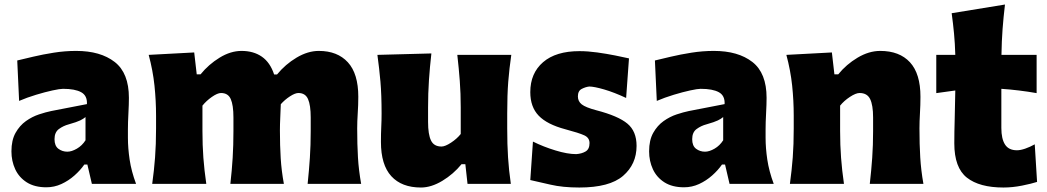

<svg xmlns="http://www.w3.org/2000/svg" viewBox="-20 -817 4652 853"><path d="M186 15.1Q133.8 15.1 99.1 -6.8Q64.5 -28.8 47.6 -65.2Q30.8 -101.6 30.8 -144.5Q30.8 -194.3 49.1 -226.8Q67.4 -259.3 95.2 -279.1Q123 -298.8 153.3 -308.8Q183.6 -318.8 207.5 -323.7L366.2 -354.5Q368.2 -392.1 340.8 -407.2Q313.5 -422.4 259.8 -422.4Q246.1 -422.4 213.4 -415.3Q180.7 -408.2 140.4 -396Q100.1 -383.8 64.9 -368.7L56.6 -548.3Q85.4 -555.2 127.7 -565.2Q169.9 -575.2 219.2 -583Q268.6 -590.8 318.4 -590.8Q426.3 -590.8 489.5 -541.7Q552.7 -492.7 552.7 -382.3Q552.7 -354 550.5 -313.5Q548.3 -272.9 548.3 -242.7V-204.6Q548.3 -159.2 555.9 -107.9Q563.5 -56.6 584.5 0H388.2L368.2 -85.9H354.5Q336.9 -60.5 310.8 -37.4Q284.7 -14.2 252.9 0.5Q221.2 15.1 186 15.1ZM279.3 -143.1Q298.3 -143.1 321.5 -156.5Q344.7 -169.9 359.9 -193.8V-296.9Q350.6 -289.1 336.2 -282Q321.8 -274.9 285.6 -264.6Q261.7 -258.3 241.9 -243.9Q222.2 -229.5 222.2 -198.7Q222.2 -168.9 239.5 -156Q256.8 -143.1 279.3 -143.1Z M1346.7 0Q1353 -60.5 1356.7 -116.2Q1360.4 -171.9 1360.4 -234.9V-294.9Q1360.4 -350.1 1348.4 -377Q1336.4 -403.8 1305.7 -403.8Q1291 -403.8 1268.1 -388.9Q1245.1 -374 1227.5 -354Q1226.6 -325.7 1225.1 -294.7Q1223.6 -263.7 1223.6 -237.8Q1223.6 -169.4 1227.1 -114Q1230.5 -58.6 1241.2 0H1003.4Q1010.3 -60.5 1013.7 -116.2Q1017.1 -171.9 1017.1 -234.9V-294.9Q1017.1 -350.1 1005.1 -377Q993.2 -403.8 961.9 -403.8Q946.3 -403.8 921.4 -386.5Q896.5 -369.1 879.4 -347.7V-234.9Q879.4 -171.9 883.5 -116.2Q887.7 -60.5 896.5 0H656.2Q664.6 -60.5 668.9 -117.7Q673.3 -174.8 673.3 -246.6V-303.2Q673.3 -369.6 666.3 -436.8Q659.2 -503.9 640.6 -573.2L842.8 -584L854 -486.8H871.1Q906.7 -530.8 955.6 -560.8Q1004.4 -590.8 1053.2 -590.8Q1106.4 -590.8 1143.3 -565.2Q1180.2 -539.6 1197.8 -486.3H1210.9Q1247.6 -531.2 1297.6 -561Q1347.7 -590.8 1396.5 -590.8Q1479 -590.8 1525.4 -540.3Q1571.8 -489.7 1571.8 -387.2Q1571.8 -350.1 1569.3 -313.7Q1566.9 -277.3 1566.9 -246.6Q1566.9 -174.8 1570.3 -117.7Q1573.7 -60.5 1584.5 0Z M1850.1 16.1Q1764.6 16.1 1718.5 -34.2Q1672.4 -84.5 1672.4 -186.5Q1672.4 -224.1 1673.8 -252.9Q1675.3 -281.7 1675.3 -313Q1675.3 -395.5 1670.2 -454.1Q1665 -512.7 1656.7 -573.2L1896.5 -579.6Q1889.6 -519 1885.7 -460.7Q1881.8 -402.3 1881.8 -339.8V-274.9Q1881.8 -219.7 1894.8 -192.9Q1907.7 -166 1941.4 -166Q1957.5 -166 1983.6 -183.1Q2009.8 -200.2 2026.9 -221.7V-339.8Q2026.9 -402.3 2022.7 -457.5Q2018.6 -512.7 2011.7 -573.2H2251.5Q2242.7 -512.7 2238 -454.1Q2233.4 -395.5 2233.4 -313V-246.6Q2233.4 -174.8 2237.1 -117.7Q2240.7 -60.5 2249.5 0H2057.1L2047.4 -87.4H2030.3Q1994.6 -43.5 1945.3 -13.7Q1896 16.1 1850.1 16.1Z M2553.7 16.1Q2480 16.1 2425.8 3.4Q2371.6 -9.3 2335.9 -17.1L2347.7 -188Q2394 -165 2447.5 -148.7Q2501 -132.3 2539.6 -132.3Q2564 -133.8 2581.5 -144Q2599.1 -154.3 2599.1 -181.2Q2599.1 -205.1 2575.7 -215.8Q2552.2 -226.6 2491.7 -242.7Q2410.6 -264.2 2373.3 -303Q2335.9 -341.8 2335.9 -407.7Q2335.9 -491.7 2392.8 -540.8Q2449.7 -589.8 2554.2 -589.8Q2591.3 -589.8 2633.3 -584Q2675.3 -578.1 2712.9 -570.6Q2750.5 -563 2774.4 -557.6L2761.7 -381.8Q2708.5 -406.7 2663.8 -419.7Q2619.1 -432.6 2597.7 -432.6Q2581.1 -430.7 2564.2 -421.9Q2547.4 -413.1 2547.4 -388.7Q2547.4 -366.7 2564.5 -353.3Q2581.5 -339.8 2629.4 -327.1Q2726.6 -301.8 2767.3 -267.8Q2808.1 -233.9 2808.1 -168.9Q2808.1 -87.4 2748 -35.6Q2688 16.1 2553.7 16.1Z M3019 15.1Q2966.8 15.1 2932.1 -6.8Q2897.5 -28.8 2880.6 -65.2Q2863.8 -101.6 2863.8 -144.5Q2863.8 -194.3 2882.1 -226.8Q2900.4 -259.3 2928.2 -279.1Q2956.1 -298.8 2986.3 -308.8Q3016.6 -318.8 3040.5 -323.7L3199.2 -354.5Q3201.2 -392.1 3173.8 -407.2Q3146.5 -422.4 3092.8 -422.4Q3079.1 -422.4 3046.4 -415.3Q3013.7 -408.2 2973.4 -396Q2933.1 -383.8 2897.9 -368.7L2889.6 -548.3Q2918.5 -555.2 2960.7 -565.2Q3002.9 -575.2 3052.2 -583Q3101.6 -590.8 3151.4 -590.8Q3259.3 -590.8 3322.5 -541.7Q3385.7 -492.7 3385.7 -382.3Q3385.7 -354 3383.5 -313.5Q3381.3 -272.9 3381.3 -242.7V-204.6Q3381.3 -159.2 3388.9 -107.9Q3396.5 -56.6 3417.5 0H3221.2L3201.2 -85.9H3187.5Q3169.9 -60.5 3143.8 -37.4Q3117.7 -14.2 3085.9 0.5Q3054.2 15.1 3019 15.1ZM3112.3 -143.1Q3131.3 -143.1 3154.5 -156.5Q3177.7 -169.9 3192.9 -193.8V-296.9Q3183.6 -289.1 3169.2 -282Q3154.8 -274.9 3118.7 -264.6Q3094.7 -258.3 3075 -243.9Q3055.2 -229.5 3055.2 -198.7Q3055.2 -168.9 3072.5 -156Q3089.8 -143.1 3112.3 -143.1Z M3489.3 0Q3497.6 -60.5 3502 -117.7Q3506.3 -174.8 3506.3 -246.6V-303.2Q3506.3 -369.6 3499.3 -436.8Q3492.2 -503.9 3473.6 -573.2L3675.8 -584L3687 -486.8H3704.1Q3739.7 -530.8 3790 -560.8Q3840.3 -590.8 3890.6 -590.8Q3976.1 -590.8 4022.7 -540.3Q4069.3 -489.7 4069.3 -387.2Q4069.3 -350.1 4067.1 -313.7Q4064.9 -277.3 4064.9 -246.6Q4064.9 -174.8 4068.4 -117.7Q4071.8 -60.5 4082.5 0H3844.2Q3851.1 -60.5 3855 -116.2Q3858.9 -171.9 3858.9 -234.9V-294.9Q3858.9 -350.1 3845.7 -377Q3832.5 -403.8 3798.8 -403.8Q3782.2 -403.8 3755.9 -386.5Q3729.5 -369.1 3712.4 -347.7V-234.9Q3712.4 -171.9 3716.6 -116.2Q3720.7 -60.5 3729.5 0Z M4438 16.1Q4331.5 16.1 4275.6 -27.8Q4219.7 -71.8 4219.7 -180.2Q4219.7 -230 4221.4 -286.1Q4223.1 -342.3 4224.1 -415L4139.6 -403.3V-573.2H4224.1Q4222.7 -624 4218.5 -667.7Q4214.4 -711.4 4208 -758.3L4444.8 -796.9Q4438 -739.3 4434.1 -687.3Q4430.2 -635.3 4429.2 -573.2H4585.4V-403.3Q4546.4 -410.2 4506.6 -415Q4466.8 -419.9 4428.7 -422.4V-248.5Q4428.7 -200.2 4445.1 -174.8Q4461.4 -149.4 4498 -149.4Q4513.7 -149.4 4534.9 -156.7Q4556.2 -164.1 4577.1 -175.8L4587.4 -8.8Q4563.5 -1 4520.8 7.6Q4478 16.1 4438 16.1Z"/></svg>

Font: Pinar-DS1-FD ExtraBold
Style: Regular
Weight: 800
Designer: Amin Abedi
Version: Version 2.000